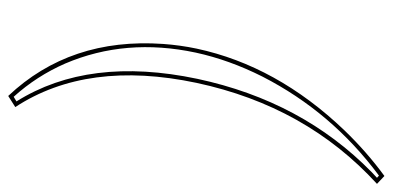

<svg xmlns="http://www.w3.org/2000/svg" viewBox="-263 -484 951 465"><g transform="rotate(90 212.5 -251.5)"><path d="M97.7 -252Q139.2 -446.3 295.4 -609.9Q348.1 -664.6 406.2 -707L425.3 -689Q237.3 -517.1 180.7 -252Q125 12.2 239.3 187L212.4 204.1Q70.8 54.2 86.4 -170.9Q89.4 -212.4 97.7 -252ZM107.4 -250Q71.3 -80.6 133.8 65.9Q164.1 135.3 214.4 190.9L225.6 184.1Q115.7 8.8 170.9 -253.9Q225.1 -507.8 397 -676.3Q404.3 -683.1 410.6 -689L405.3 -693.8Q251.5 -579.6 165.5 -411.6Q125 -331.1 107.4 -250Z"/></g></svg>

Font: Linux Biolinum Outline O
Style: Italic
Weight: 400
Italic angle: -12°
Designer: Philipp H. Poll
Foundry: Philipp H. Poll
Version: Version 0.6.2